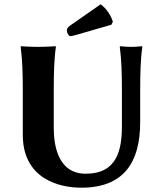

<svg xmlns="http://www.w3.org/2000/svg" viewBox="-20 -863 759 893"><path d="M547 -445V-277C547 -165 524 -55 379 -55C246 -55 230 -194 230 -269V-445C230 -520 232 -592 240 -645L239 -648C239 -648 191 -645 156 -645C122 -645 78 -648 78 -648L76 -645C84 -588 86 -520 86 -445V-236C86 -32 254 10 358 10C556 10 632 -108 632 -295V-445C632 -520 634 -592 642 -645L641 -648C641 -648 612 -645 590 -645C566 -645 539 -648 539 -648L537 -645C545 -588 547 -520 547 -445ZM448 -843 306 -744C293 -735 291 -727 291 -720C291 -711 299 -695 307 -695C315 -695 324 -698 346 -704L498 -748L505 -762C496 -791 475 -824 448 -843Z"/></svg>

Font: Libertinus Sans
Style: Bold
Weight: 700
Designer: Philipp H. Poll, Khaled Hosny
Foundry: Caleb Maclennan
Version: Version 7.050;RELEASE